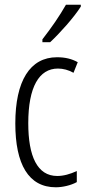

<svg xmlns="http://www.w3.org/2000/svg" viewBox="-20 -785 370 815"><path d="M323 -757V-765H260C232 -716 201 -671 160 -618V-606H193C233 -643 294 -711 323 -757ZM217 10C245 10 281 2 306 -12V-59C278 -46 250 -38 223 -38C138 -38 100 -122 100 -262C100 -416 146 -494 226 -494C248 -494 271 -488 292 -476L310 -521C285 -535 257 -542 222 -542C107 -542 45 -441 45 -261C45 -88 101 10 217 10Z"/></svg>

Font: Noto Sans Arabic UI XCn Lt
Style: Regular
Weight: 300
Width: 2
Designer: Monotype Design Team, Nadine Chahine and Nizar Qandah
Foundry: Monotype Imaging Inc.
Version: Version 2.010